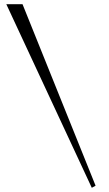

<svg xmlns="http://www.w3.org/2000/svg" viewBox="-20 -820 520 912"><path d="M416 72 434 62 87 -800H10Z"/></svg>

Font: Sinistre
Style: Regular
Weight: 400
Designer: Jules Durand
Foundry: Collletttivo
Version: Version 69.420;Glyphs 3.2 (3217)